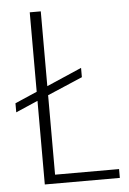

<svg xmlns="http://www.w3.org/2000/svg" viewBox="-51 -741 526 780"><g transform="rotate(-5 211.5 -351.0)"><path d="M100 -702H145V-397L288 -459V-421L145 -360V-36H406V0H100V-341L10 -302V-339L100 -378Z"/></g></svg>

Font: Poppins ExtraLight
Style: Regular
Weight: 275
Designer: Ninad Kale (Devanagari), Jonny Pinhorn (Latin)
Foundry: Indian Type Foundry
Version: Version 3.200;PS 1.000;hotconv 16.6.54;makeotf.lib2.5.65590